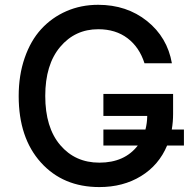

<svg xmlns="http://www.w3.org/2000/svg" viewBox="-20 -757 789 787"><path d="M733.9 -226.1V-160.6H665Q631.3 -80.1 558.1 -35.2Q484.9 9.8 387.2 9.8Q238.3 9.8 147.5 -91.1Q56.6 -191.9 56.6 -363.3Q56.6 -448.7 81.1 -519.5Q105.5 -590.3 148.9 -637.7Q192.4 -685.1 252.2 -711.2Q312 -737.3 382.3 -737.3Q499.5 -737.3 582.8 -670.7Q666 -604 684.6 -497.6H572.3Q551.3 -563.5 502.7 -600.3Q454.1 -637.2 382.8 -637.2Q287.6 -637.2 226.6 -564.7Q165.5 -492.2 165.5 -363.8Q165.5 -234.4 226.8 -162.4Q288.1 -90.3 387.2 -90.3Q490.7 -90.3 544.9 -160.6H403.8V-226.1H576.2Q583 -252 583.5 -281.7H403.8V-372.1H689.5V-289.6Q689.5 -257.3 684.1 -226.1Z"/></svg>

Font: Karasuma Gothic
Style: Regular
Weight: 500
Designer: Rasmus Andersson / Ryoko Nishizuka
Foundry: Genbu
Version: Version 1.00